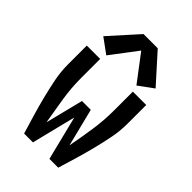

<svg xmlns="http://www.w3.org/2000/svg" viewBox="-227 -862 955 955"><g transform="rotate(45 250.0 -385.0)"><path d="M130 0H192L250 -233L308 0H370Q385 -49 399.5 -98Q414 -147 426.5 -196.5Q439 -246 449 -296.5Q459 -347 459 -398V-530H365V-398Q365 -327 354.5 -257Q344 -187 331 -118L281 -318H219L169 -118Q157 -187 146 -257Q135 -327 135 -398V-530H41V-398Q41 -347 51 -296.5Q61 -246 73.5 -196.5Q86 -147 100.5 -98Q115 -49 130 0ZM144 -564 250 -704 356 -564 434 -621 300 -770H200L66 -621Z"/></g></svg>

Font: Iosevka SS08 Medium
Style: Regular
Weight: 500
Monospace: yes
Designer: Belleve Invis
Foundry: Belleve Invis
Version: Version 3.4.3; ttfautohint (v1.8.3)